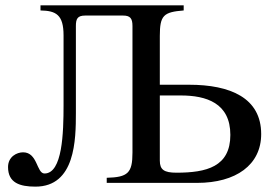

<svg xmlns="http://www.w3.org/2000/svg" viewBox="-20 -682 1028 716"><path d="M576 -326H654C749 -326 839 -298 839 -179C839 -60 750 -38 638 -38C592 -38 576 -49 576 -83ZM576 -366V-548C576 -625 590 -637 665 -643V-662H131V-643C189 -642 217 -627 217 -550V-290C217 -187 213 -35 146 -35C116 -35 121 -114 66 -114C43 -114 10 -98 10 -59C10 0 54 14 112 14C261 14 263 -161 263 -261V-585C263 -612 269 -624 298 -624H439C466 -624 474 -613 474 -585V-113C474 -37 457 -21 378 -19V0H715C860 0 954 -67 954 -182C954 -317 839 -366 685 -366Z"/></svg>

Font: XITS Math
Style: Regular
Weight: 400
Designer: MicroPress Inc., with final additions and corrections provided by Coen Hoffman, Elsevier (retired)
Version: Version 1.302